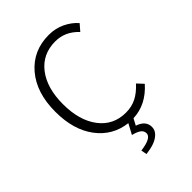

<svg xmlns="http://www.w3.org/2000/svg" viewBox="-253 -783 1105 1105"><g transform="rotate(-45 300.0 -230.5)"><path d="M269 210.9 262.2 175.8Q354 164.1 354 127Q354 106.4 336.9 94.2Q319.8 82 287.1 74.2L320.8 11.2Q207.5 -2 138.7 -93.3Q69.8 -184.6 69.8 -332Q69.8 -487.3 148.9 -579.6Q228 -671.9 356 -671.9Q410.6 -671.9 455.3 -650.1Q500 -628.4 529.8 -594.2L496.1 -555.2Q437 -619.1 356 -619.1Q252.4 -619.1 192.1 -541.5Q131.8 -463.9 131.8 -332Q131.8 -199.2 191.9 -120.1Q252 -41 354 -41Q401.4 -41 439.5 -60.3Q477.5 -79.6 513.2 -119.1L547.9 -82Q467.8 8.3 361.8 12.2L340.8 51.8Q401.9 72.3 401.9 123Q401.9 148.9 382.3 168Q362.8 187 334.2 196.8Q305.7 206.5 269 210.9Z"/></g></svg>

Font: Office Code Pro D Light
Style: Regular
Weight: 300
Designer: Nathan Rutzky & Paul D. Hunt
Foundry: Adobe Systems Incorporated
Version: Version 1.004;PS 001.004;hotconv 1.0.70;makeotf.lib2.5.58329